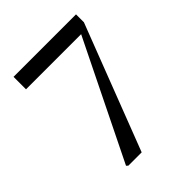

<svg xmlns="http://www.w3.org/2000/svg" viewBox="-205 -858 980 980"><g transform="rotate(-45 285.5 -367.5)"><path d="M151 0H247L508 -678V-735H57V-645H455L142 -8Z"/></g></svg>

Font: Noto Serif CJK HK SemiBold
Style: Regular
Weight: 600
Designer: Ryoko NISHIZUKA 西塚涼子 (kana & ideographs); Frank Grießhammer (Latin, Greek & Cyrillic); Wenlong ZHANG 张文龙 (bopomofo); San
Foundry: Adobe
Version: Version 2.001;hotconv 1.1.0;makeotfexe 2.6.0